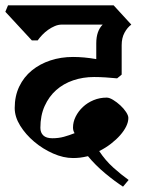

<svg xmlns="http://www.w3.org/2000/svg" viewBox="-33 -659 539 718"><path d="M240 -446Q281 -446 327 -438V-497Q327 -543 351 -567H198Q185 -567 172 -561.5Q159 -556 147 -547.5Q135 -539 125 -528.5Q115 -518 108 -508H86L-13 -615L-3 -639H392L458 -567Q443 -556 432.5 -536.5Q422 -517 422 -490V-380L405 -366Q386 -368 362.5 -369.5Q339 -371 319 -371Q277 -371 240.5 -358.5Q204 -346 177 -322Q150 -298 134 -262.5Q118 -227 118 -181Q118 -163 129 -152.5Q140 -142 163 -142Q186 -142 206 -147.5Q226 -153 246 -161Q240 -170 240 -182Q240 -203 250 -223Q260 -243 277 -259Q294 -275 317 -284.5Q340 -294 366 -294Q376 -294 390 -285.5Q404 -277 417 -265Q430 -253 438.5 -240Q447 -227 447 -218Q447 -203 439 -186.5Q431 -170 416.5 -153.5Q402 -137 382 -121.5Q362 -106 338 -94Q361 -59 390.5 -32.5Q420 -6 448 14L427 39Q413 30 395.5 17Q378 4 360 -11Q342 -26 325.5 -42.5Q309 -59 296 -75Q279 -71 266.5 -69.5Q254 -68 240 -68Q204 -68 165.5 -85Q127 -102 95 -129Q63 -156 42.5 -189Q22 -222 22 -255Q22 -300 39 -335.5Q56 -371 86 -395.5Q116 -420 155.5 -433Q195 -446 240 -446Z"/></svg>

Font: Jaini Purva
Style: Regular
Weight: 400
Designer: Girish Dalvi, Maithili Shingre
Foundry: Ek Type
Version: Version 1.001;PS 1.000;hotconv 16.6.51;makeotf.lib2.5.65220